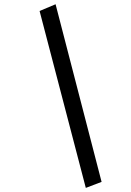

<svg xmlns="http://www.w3.org/2000/svg" viewBox="-20 -747 627 921"><path d="M467.3 125.5 391.6 154.3 169.9 -694.3 246.6 -726.6Z"/></svg>

Font: Elstob 14pt
Style: Bold Italic
Weight: 700
Italic angle: -20°
Designer: Peter S. Baker
Version: Version 1.015